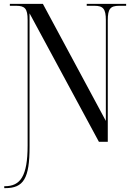

<svg xmlns="http://www.w3.org/2000/svg" viewBox="-20 -734 692 994"><path d="M2 240H7C102 240 133 190 133 27V-665L492 0H538V-629C538 -688 551 -704 597 -704H633V-714H429V-704H469C514 -704 528 -688 528 -630V-108L202 -714H31V-704H64C109 -704 123 -689 123 -631V19C123 179 85 230 5 230H2Z"/></svg>

Font: Noto Serif Display Condensed
Style: Regular
Weight: 400
Width: 3
Designer: Monotype Design Team
Foundry: Monotype Imaging Inc.
Version: Version 2.009